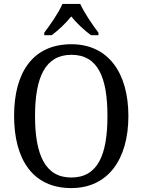

<svg xmlns="http://www.w3.org/2000/svg" viewBox="-20 -951 729 981"><path d="M206 -784V-771H244C279 -797 316 -832 344 -867C372 -832 410 -797 445 -771H483V-784C454 -822 410 -886 390 -931H299C280 -886 235 -822 206 -784ZM344 10C532 10 636 -137 636 -358C636 -580 532 -725 345 -725C147 -725 52 -580 52 -359C52 -137 147 10 344 10ZM344 -44C211 -44 159 -160 159 -358C159 -556 211 -671 345 -671C480 -671 529 -556 529 -358C529 -160 480 -44 344 -44Z"/></svg>

Font: Noto Serif Ethiopic SmCn
Style: Regular
Weight: 400
Width: 4
Designer: Monotype Design Team
Foundry: Monotype Imaging Inc.
Version: Version 2.102